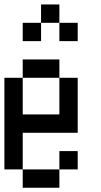

<svg xmlns="http://www.w3.org/2000/svg" viewBox="-20 -937 457 873"><path d="M0 -166.7V-583.3H83.3V-416.7H250V-583.3H333.3V-333.3H83.3V-166.7ZM166.7 -833.3V-750H83.3V-833.3ZM166.7 -916.7H250V-833.3H166.7ZM333.3 -166.7H250V-250H333.3ZM333.3 -833.3V-750H250V-833.3ZM83.3 -166.7H250V-83.3H83.3ZM83.3 -583.3V-666.7H250V-583.3Z"/></svg>

Font: Galmuri11 Condensed
Style: Regular
Weight: 400
Width: 3
Designer: Lee Minseo (quiple)
Version: Version 2.399;hotconv 1.1.1;makeotfexe 2.6.0 DEVELOPMENT